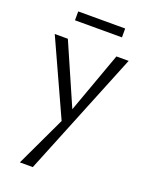

<svg xmlns="http://www.w3.org/2000/svg" viewBox="-158 -649 785 1018"><g transform="rotate(20 234.5 -140.0)"><path d="M367 -569V-519H102V-569ZM374 -414H443L158 289H85L218 7L26 -414H100L250 -71Z"/></g></svg>

Font: EauTestInfant
Style: Regular
Weight: 400
Designer: Christian Thalmann (Catharsis Fonts)
Version: Version 0.001;PS 000.001;hotconv 1.0.88;makeotf.lib2.5.64775